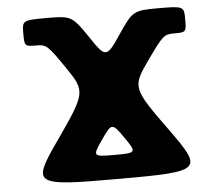

<svg xmlns="http://www.w3.org/2000/svg" viewBox="-56 -888 1094 951"><g transform="rotate(-5 491.5 -412.5)"><path d="M764 -222C607 -438 605 -448 691 -569C777 -690 781 -694 836 -694C892 -694 893 -696 893 -760C893 -823 890 -825 766 -825C642 -825 636 -822 563 -713C489 -603 484 -603 411 -713C337 -822 331 -825 211 -825C91 -825 88 -823 88 -760C88 -696 89 -694 144 -694C198 -694 202 -690 285 -569C368 -448 366 -438 215 -222C63 -6 71 0 492 0C912 0 920 -6 764 -222ZM486 -120C378 -120 376 -122 431 -201C485 -279 488 -279 542 -201C597 -122 595 -120 486 -120Z"/></g></svg>

Font: Hussar Print
Style: Bold
Weight: 700
Foundry: Cannot Into Space Fonts
Version: Version 2.00